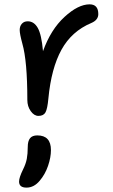

<svg xmlns="http://www.w3.org/2000/svg" viewBox="-20 -522 522 885"><path d="M157.2 12.2Q137.2 12.2 121.6 -9.8Q106 -31.7 106 -61Q106 -240.7 83 -320.8Q70.8 -365.7 70.8 -383.8Q70.8 -401.4 80.8 -412.6Q90.8 -423.8 107.9 -423.8Q136.7 -423.8 154.1 -393.3Q171.4 -362.8 178.2 -286.1Q213.9 -385.7 277.1 -443.8Q340.3 -502 393.1 -502Q433.1 -502 433.1 -457Q433.1 -429.7 400.9 -416Q310.1 -377.9 263.2 -292.5Q216.3 -207 203.1 -68.8Q198.7 -20.5 189.7 -4.2Q180.7 12.2 157.2 12.2ZM102.1 342.8Q67.9 342.8 67.9 314.9Q67.9 296.4 85.9 259.8Q99.1 233.4 103.5 210.2Q107.9 187 107.9 155.8Q107.9 128.4 118.4 115.2Q128.9 102.1 151.9 102.1Q214.8 102.1 214.8 169.9Q214.8 203.6 201.4 242.7Q188 281.7 163.1 311Q136.7 342.8 102.1 342.8Z"/></svg>

Font: Shantell Sans Irregular
Style: Regular
Weight: 400
Designer: Stephen Nixon, Anya Danilova, Shantell Martin
Foundry: Arrow Type
Version: Version 1.006;[9816181b4]